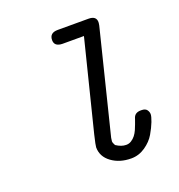

<svg xmlns="http://www.w3.org/2000/svg" viewBox="-115 -708 755 810"><g transform="rotate(-20 262.5 -303.0)"><path d="M194.8 -578.1Q194.8 -610.8 231.9 -610.8Q232.4 -610.8 232.9 -610.8H370.1Q404.8 -610.8 404.8 -583Q404.8 -578.1 402.8 -567.9L288.1 -106Q286.1 -93.8 286.1 -90.8Q286.1 -84 293 -71.8Q316.4 -56.2 337.4 -56.2Q337.9 -56.2 338.9 -56.2Q351.1 -56.2 361.6 -63Q372.1 -69.8 379.6 -79.3Q387.2 -88.9 393.1 -102.1Q398.9 -115.2 402.3 -125Q405.8 -134.8 408.9 -143.3Q412.1 -151.9 412.1 -152.8Q419.9 -171.9 444.8 -171.9H448.2Q465.3 -171.9 472.2 -162.4Q479 -152.8 479 -142.8Q479 -132.8 470.5 -110.4Q461.9 -87.9 446.5 -61.5Q431.2 -35.2 402.1 -15.1Q373 4.9 338.9 4.9Q287.1 4.9 251 -21.5Q214.8 -47.9 214.8 -89.8Q214.8 -97.7 226.1 -145L327.1 -548.8H231Q194.8 -549.3 194.8 -578.1Z"/></g></svg>

Font: CMU Typewriter Text
Style: Italic
Weight: 500
Italic angle: -14.04°
Version: Version 0.7.0